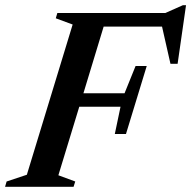

<svg xmlns="http://www.w3.org/2000/svg" viewBox="-44 -720 738 740"><path d="M181 -44.5 246 -20.5 239.5 0H-24.5L-18.5 -20.5L59.5 -46.5L236 -625.5L171 -649.5L177 -670H593.5L661 -700H673L640.5 -474H613L580.5 -617.5H355.5L277.5 -360.5H436L478.5 -465.5H521.5L441.5 -203.5H398.5L420.5 -308.5H261.5Z"/></svg>

Font: Newsreader Text SemiBold
Style: Italic
Weight: 600
Italic angle: -17°
Designer: Hugues Gentile
Foundry: Production Type
Version: Version 1.001